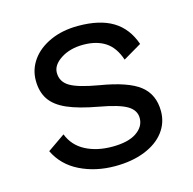

<svg xmlns="http://www.w3.org/2000/svg" viewBox="-83 -594 693 688"><g transform="rotate(-15 263.5 -250.0)"><path d="M48 -103 113 -148Q130 -104 172 -82Q214 -60 271 -60Q330 -60 361 -81Q392 -102 392 -134Q392 -163 363 -180.5Q334 -198 261 -211Q189 -224 147 -242.5Q105 -261 86 -289.5Q67 -318 67 -360Q67 -401 91 -435Q115 -469 160 -489.5Q205 -510 264 -510Q344 -510 392.5 -480.5Q441 -451 462 -390L394 -350Q378 -398 345.5 -419Q313 -440 264 -440Q215 -440 181 -418Q147 -396 147 -367Q147 -334 176.5 -316Q206 -298 282 -285Q386 -268 429 -234Q472 -200 472 -138Q472 -95 446.5 -61.5Q421 -28 373.5 -9Q326 10 263 10Q191 10 133 -18.5Q75 -47 48 -103Z"/></g></svg>

Font: Work Sans
Style: Regular
Weight: 400
Designer: Wei Huang
Foundry: Wei Huang
Version: Version 1.500; ttfautohint (v1.6)